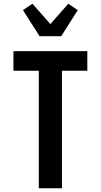

<svg xmlns="http://www.w3.org/2000/svg" viewBox="-20 -1009 540 1029"><path d="M188 0V-630H52V-735H448V-630H312V0ZM192 -815 103 -955 154 -989 250 -880 346 -989 397 -955 308 -815Z"/></svg>

Font: Iosevka Curly Extrabold
Style: Regular
Weight: 800
Monospace: yes
Designer: Belleve Invis
Foundry: Belleve Invis
Version: Version 22.1.2; ttfautohint (v1.8.4)